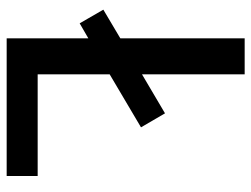

<svg xmlns="http://www.w3.org/2000/svg" viewBox="-109 -738 754 576"><g transform="rotate(90 268.0 -450.0)"><path d="M95 -93V-338L50 -312L9 -383L95 -434V-807H203V-499L320 -568L362 -496L203 -402V-186H508V-93Z"/></g></svg>

Font: Noto Sans Kannada UI Medium
Style: Regular
Weight: 500
Designer: Jelle Bosma - Monotype Design Team
Foundry: Monotype Imaging Inc.
Version: Version 2.005; ttfautohint (v1.8.4.7-5d5b)